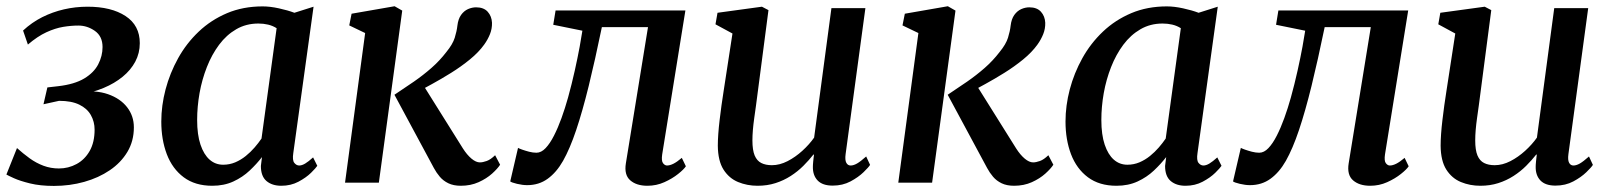

<svg xmlns="http://www.w3.org/2000/svg" viewBox="-20 -586 5173 616"><path d="M153 10.5Q109 10.5 76.5 2.5Q44 -5.5 24.8 -14.2Q5.5 -23 0.5 -26L34.5 -111Q54 -93.5 75 -78.2Q96 -63 119.5 -54.2Q143 -45.5 169 -45.5Q199.5 -45.5 225.8 -59.8Q252 -74 267.8 -101.8Q283.5 -129.5 283.5 -170Q283.5 -195.5 271.5 -216.8Q259.5 -238 234.5 -250.2Q209.5 -262.5 169.5 -262.5L119.5 -251.5L132 -305.5L167 -309.5Q219 -315.5 250.2 -334.2Q281.5 -353 295.2 -379.8Q309 -406.5 309 -435Q309 -469.5 284.5 -486.8Q260 -504 231.5 -504Q208.5 -504 182.8 -499.8Q157 -495.5 128.8 -482.5Q100.5 -469.5 69.5 -443L54 -488Q82 -514 115.2 -530.8Q148.5 -547.5 185.2 -556Q222 -564.5 261 -564.5Q337 -564.5 382.8 -534.5Q428.5 -504.5 428.5 -447.5Q428.5 -415.5 414 -388.2Q399.5 -361 373.5 -339.8Q347.5 -318.5 312.8 -304Q278 -289.5 238.5 -283L233.5 -291Q287 -297.5 326.5 -283.8Q366 -270 387.8 -242Q409.5 -214 409.5 -177.5Q409.5 -133.5 388.8 -98.8Q368 -64 332.2 -39.8Q296.5 -15.5 250.2 -2.5Q204 10.5 153 10.5Z M921 -95Q917.5 -72 924.2 -63.5Q931 -55 940 -55Q948.5 -55 959 -61.2Q969.5 -67.5 984.5 -81L998 -54Q993.5 -47 977.8 -31.5Q962 -16 937.5 -3Q913 10 882.5 10Q853 10 835 -5.2Q817 -20.5 817 -53.5L820.5 -82Q803.5 -60 781 -38.8Q758.5 -17.5 728.8 -3.8Q699 10 661 10Q606 10 569.5 -17.2Q533 -44.5 515.2 -91.2Q497.5 -138 497.5 -196Q497.5 -247 511.2 -299.2Q525 -351.5 551.5 -399.2Q578 -447 617.5 -484.5Q657 -522 708.5 -543.8Q760 -565.5 822.5 -565.5Q846.5 -565.5 875 -559.2Q903.5 -553 924.5 -545L986 -564.5ZM867.5 -495.5Q855 -503.5 840.2 -507Q825.5 -510.5 809 -510.5Q769.5 -510.5 738 -492.2Q706.5 -474 683 -442.5Q659.5 -411 643.8 -371Q628 -331 620.2 -287.2Q612.5 -243.5 612.5 -201Q612.5 -154 623.2 -122Q634 -90 652.5 -73.8Q671 -57.5 696 -57.5Q716.5 -57.5 734.8 -65.2Q753 -73 768.5 -85.5Q784 -98 796.8 -112.8Q809.5 -127.5 819 -141.5Z M1087 0 1151.5 -480 1100.5 -504.5 1108 -542 1246 -566 1270.5 -552 1195.5 0ZM1458.5 10Q1435 10 1418.5 2Q1402 -6 1391 -19Q1380 -32 1372 -47L1245.5 -282Q1278 -303.5 1308 -324.2Q1338 -345 1364.2 -368Q1390.5 -391 1412 -419Q1432.5 -444 1439 -465Q1445.5 -486 1447.5 -504Q1450 -525 1459.2 -538Q1468.5 -551 1481.5 -556.8Q1494.5 -562.5 1507.5 -562.5Q1532 -562.5 1544.8 -548.2Q1557.5 -534 1558.5 -513Q1559 -494 1552 -476.5Q1545 -459 1533.5 -443Q1516 -418.5 1487.5 -395.2Q1459 -372 1427.2 -352.2Q1395.5 -332.5 1366.8 -316.8Q1338 -301 1319.5 -291L1328.5 -328L1465 -110Q1478 -89.5 1492.5 -77.2Q1507 -65 1519.5 -65Q1529 -65 1541.5 -69.5Q1554 -74 1568.5 -88L1584.5 -57.5Q1576.5 -45 1558.8 -29Q1541 -13 1515.5 -1.5Q1490 10 1458.5 10Z M2104.5 -90.5Q2101.5 -70 2107.2 -62.5Q2113 -55 2120 -55Q2129 -55 2140.2 -60.5Q2151.5 -66 2167.5 -79.5L2180.5 -52.5Q2174 -42.5 2155.5 -27.8Q2137 -13 2111.5 -1.5Q2086 10 2057 10Q2022 10 2002 -7.5Q1982 -25 1988 -62L2059 -499H1911Q1889 -392.5 1868.8 -310.2Q1848.5 -228 1828.5 -168.5Q1808.5 -109 1786.5 -70Q1765.5 -33 1737.2 -12.5Q1709 8 1671.5 8Q1656.5 8 1638.8 3.8Q1621 -0.5 1617 -4L1642 -111.5Q1645.5 -109.5 1655.2 -106Q1665 -102.5 1677.5 -99.2Q1690 -96 1701 -96Q1716.5 -96 1730.5 -110.8Q1744.5 -125.5 1757.2 -150.5Q1770 -175.5 1781.5 -207.2Q1793 -239 1802.5 -273Q1814.5 -316.5 1824 -359.2Q1833.5 -402 1839.8 -436.2Q1846 -470.5 1848.5 -487.5L1755 -506.5L1762.5 -552.5H2179Z M2410.5 10Q2377 10 2348 -2Q2319 -14 2301.2 -42Q2283.5 -70 2283 -118.5Q2283 -135.5 2284.5 -156.5Q2286 -177.5 2288.8 -201Q2291.5 -224.5 2294.8 -248Q2298 -271.5 2301.5 -293L2330 -478.5L2275.5 -508L2282 -545L2424.5 -564.5L2445.5 -553.5L2411 -289.5Q2408.5 -268.5 2405.5 -247.5Q2402.5 -226.5 2399.8 -206.8Q2397 -187 2395.5 -169Q2394 -151 2394 -135.5Q2394 -104.5 2401.2 -87.2Q2408.5 -70 2422.5 -63Q2436.5 -56 2456.5 -56Q2481.5 -56 2506.8 -69Q2532 -82 2554.2 -102.2Q2576.5 -122.5 2592 -144.5L2647.5 -560H2756.5L2693 -91.5Q2690.5 -72.5 2695.2 -63.8Q2700 -55 2709 -55Q2718.5 -55 2729.8 -61.5Q2741 -68 2759 -84L2771.5 -57Q2767 -49.5 2750.5 -33.5Q2734 -17.5 2708.8 -4Q2683.5 9.5 2651.5 9.5Q2619 9.5 2603.2 -7Q2587.5 -23.5 2588 -51Q2588 -53 2588.2 -57.5Q2588.5 -62 2589 -67.5Q2589.5 -73 2590.2 -78.8Q2591 -84.5 2591.5 -89.5L2590 -90.5Q2575.5 -72 2557.5 -54Q2539.5 -36 2517 -21.5Q2494.5 -7 2468 1.5Q2441.5 10 2410.5 10Z M2862 0 2926.5 -480 2875.5 -504.5 2883 -542 3021 -566 3045.5 -552 2970.5 0ZM3233.5 10Q3210 10 3193.5 2Q3177 -6 3166 -19Q3155 -32 3147 -47L3020.5 -282Q3053 -303.5 3083 -324.2Q3113 -345 3139.2 -368Q3165.5 -391 3187 -419Q3207.5 -444 3214 -465Q3220.5 -486 3222.5 -504Q3225 -525 3234.2 -538Q3243.5 -551 3256.5 -556.8Q3269.5 -562.5 3282.5 -562.5Q3307 -562.5 3319.8 -548.2Q3332.5 -534 3333.5 -513Q3334 -494 3327 -476.5Q3320 -459 3308.5 -443Q3291 -418.5 3262.5 -395.2Q3234 -372 3202.2 -352.2Q3170.5 -332.5 3141.8 -316.8Q3113 -301 3094.5 -291L3103.5 -328L3240 -110Q3253 -89.5 3267.5 -77.2Q3282 -65 3294.5 -65Q3304 -65 3316.5 -69.5Q3329 -74 3343.5 -88L3359.5 -57.5Q3351.5 -45 3333.8 -29Q3316 -13 3290.5 -1.5Q3265 10 3233.5 10Z M3822 -95Q3818.5 -72 3825.2 -63.5Q3832 -55 3841 -55Q3849.5 -55 3860 -61.2Q3870.5 -67.5 3885.5 -81L3899 -54Q3894.5 -47 3878.8 -31.5Q3863 -16 3838.5 -3Q3814 10 3783.5 10Q3754 10 3736 -5.2Q3718 -20.5 3718 -53.5L3721.5 -82Q3704.5 -60 3682 -38.8Q3659.5 -17.5 3629.8 -3.8Q3600 10 3562 10Q3507 10 3470.5 -17.2Q3434 -44.5 3416.2 -91.2Q3398.5 -138 3398.5 -196Q3398.5 -247 3412.2 -299.2Q3426 -351.5 3452.5 -399.2Q3479 -447 3518.5 -484.5Q3558 -522 3609.5 -543.8Q3661 -565.5 3723.5 -565.5Q3747.5 -565.5 3776 -559.2Q3804.5 -553 3825.5 -545L3887 -564.5ZM3768.5 -495.5Q3756 -503.5 3741.2 -507Q3726.5 -510.5 3710 -510.5Q3670.5 -510.5 3639 -492.2Q3607.5 -474 3584 -442.5Q3560.5 -411 3544.8 -371Q3529 -331 3521.2 -287.2Q3513.5 -243.5 3513.5 -201Q3513.5 -154 3524.2 -122Q3535 -90 3553.5 -73.8Q3572 -57.5 3597 -57.5Q3617.5 -57.5 3635.8 -65.2Q3654 -73 3669.5 -85.5Q3685 -98 3697.8 -112.8Q3710.5 -127.5 3720 -141.5Z M4423.5 -90.5Q4420.5 -70 4426.2 -62.5Q4432 -55 4439 -55Q4448 -55 4459.2 -60.5Q4470.5 -66 4486.5 -79.5L4499.5 -52.5Q4493 -42.5 4474.5 -27.8Q4456 -13 4430.5 -1.5Q4405 10 4376 10Q4341 10 4321 -7.5Q4301 -25 4307 -62L4378 -499H4230Q4208 -392.5 4187.8 -310.2Q4167.5 -228 4147.5 -168.5Q4127.5 -109 4105.5 -70Q4084.5 -33 4056.2 -12.5Q4028 8 3990.5 8Q3975.5 8 3957.8 3.8Q3940 -0.5 3936 -4L3961 -111.5Q3964.5 -109.5 3974.2 -106Q3984 -102.5 3996.5 -99.2Q4009 -96 4020 -96Q4035.5 -96 4049.5 -110.8Q4063.5 -125.5 4076.2 -150.5Q4089 -175.5 4100.5 -207.2Q4112 -239 4121.5 -273Q4133.5 -316.5 4143 -359.2Q4152.5 -402 4158.8 -436.2Q4165 -470.5 4167.5 -487.5L4074 -506.5L4081.5 -552.5H4498Z M4729.5 10Q4696 10 4667 -2Q4638 -14 4620.2 -42Q4602.5 -70 4602 -118.5Q4602 -135.5 4603.5 -156.5Q4605 -177.5 4607.8 -201Q4610.5 -224.5 4613.8 -248Q4617 -271.5 4620.5 -293L4649 -478.5L4594.5 -508L4601 -545L4743.5 -564.5L4764.5 -553.5L4730 -289.5Q4727.5 -268.5 4724.5 -247.5Q4721.5 -226.5 4718.8 -206.8Q4716 -187 4714.5 -169Q4713 -151 4713 -135.5Q4713 -104.5 4720.2 -87.2Q4727.5 -70 4741.5 -63Q4755.5 -56 4775.5 -56Q4800.5 -56 4825.8 -69Q4851 -82 4873.2 -102.2Q4895.5 -122.5 4911 -144.5L4966.5 -560H5075.5L5012 -91.5Q5009.5 -72.5 5014.2 -63.8Q5019 -55 5028 -55Q5037.5 -55 5048.8 -61.5Q5060 -68 5078 -84L5090.5 -57Q5086 -49.5 5069.5 -33.5Q5053 -17.5 5027.8 -4Q5002.5 9.5 4970.5 9.5Q4938 9.5 4922.2 -7Q4906.5 -23.5 4907 -51Q4907 -53 4907.2 -57.5Q4907.5 -62 4908 -67.5Q4908.5 -73 4909.2 -78.8Q4910 -84.5 4910.5 -89.5L4909 -90.5Q4894.5 -72 4876.5 -54Q4858.5 -36 4836 -21.5Q4813.5 -7 4787 1.5Q4760.5 10 4729.5 10Z"/></svg>

Font: Merriweather 24pt Medium
Style: Italic
Weight: 500
Italic angle: -7.8°
Version: Version 2.101